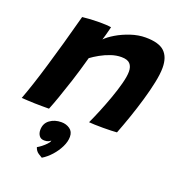

<svg xmlns="http://www.w3.org/2000/svg" viewBox="-148 -646 955 1031"><g transform="rotate(20 329.5 -131.0)"><path d="M151.5 6.8Q136.1 6.9 114.1 6.8Q92.1 6.6 69.6 6.2Q51.4 5.5 27.4 4.4Q3.5 3.2 -5.8 2.4Q10 -39.2 27.4 -92.2Q44.9 -145.2 64.1 -209.8Q83.4 -274.4 105.1 -351Q126.8 -427.6 150.4 -516.5Q170.1 -519 196.8 -520.6Q223.4 -522.1 249.6 -522.1Q268.2 -522.1 285.4 -521.2Q302.6 -520.2 315 -518.1Q314.1 -513.6 310.4 -499.3Q306.8 -485 302.2 -468.6Q297.6 -452.1 293.8 -440.4Q311.2 -459.2 346.3 -480.2Q381.4 -501.1 424.6 -515.6Q467.8 -530 509 -530Q585.1 -530 617.4 -499.3Q649.6 -468.6 649.6 -407.8Q649.6 -372.6 639.2 -322.6Q628.9 -272.6 612.2 -215.7Q595.6 -158.8 576.1 -102.4Q556.6 -46 538.1 1.5Q527.4 2.5 505.8 3.3Q484.2 4.1 460.1 4.1Q434.5 4.1 411.8 3.4Q389 2.6 378.5 1.5Q393.1 -29.6 411.6 -74.2Q430 -118.8 447.2 -166.8Q464.5 -214.8 475.6 -257.2Q486.8 -299.8 486.8 -326.5Q486.8 -355 472.3 -370.9Q457.9 -386.8 422.9 -386.8Q393.4 -386.8 363.1 -376.4Q332.8 -366.1 305.9 -351Q279 -335.9 259.1 -321.1Q237.4 -242.1 216.8 -178.4Q196.1 -114.6 179.5 -67.9Q162.9 -21.2 151.5 6.8ZM205.2 267.5Q199.9 265.1 183.5 254.3Q167.1 243.5 160.9 222.9Q170.6 218 184.3 207.4Q198 196.8 209 185.1Q220 173.5 221.1 166.6Q221.9 164.5 221.8 163.1Q217 168.5 208.1 172.2Q199.2 176 185.4 176Q165.6 176 156 162.4Q146.4 148.8 146.4 130Q146.4 92.5 173.8 72.2Q201.2 51.9 240 51.9Q267.1 51.9 288 66.4Q308.9 81 308.9 110.5Q308.9 138.1 294.1 168.4Q279.2 198.8 255.7 225Q232.1 251.2 205.2 267.5Z"/></g></svg>

Font: Grandstander Thin
Style: Italic
Weight: 100
Italic angle: -15°
Designer: Tyler Finck
Foundry: Etcetera Type Co
Version: Version 1.200